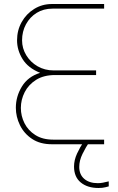

<svg xmlns="http://www.w3.org/2000/svg" viewBox="-20 -719 589 957"><path d="M471 218Q416 218 382.5 190.5Q349 163 349 111Q349 79 364 46.5Q379 14 398 -14H427Q408 14 391.5 47.5Q375 81 375 113Q375 151 400 172.5Q425 194 468 194Q480 194 493 191.5Q506 189 522 185V210Q518 211 504.5 214.5Q491 218 471 218ZM238 0Q180 0 140 -26.5Q100 -53 79.5 -95Q59 -137 59 -182Q59 -238 89 -287.5Q119 -337 180 -356Q120 -380 92.5 -424.5Q65 -469 65 -518Q65 -568 88 -609Q111 -650 150.5 -674.5Q190 -699 239 -699H499V-676H242Q197 -676 163 -655Q129 -634 109.5 -598Q90 -562 90 -518Q90 -478 111 -443.5Q132 -409 167.5 -388.5Q203 -368 248 -368H459V-345H255Q198 -345 160 -321Q122 -297 103 -259.5Q84 -222 84 -181Q84 -141 102 -105Q120 -69 156 -46Q192 -23 245 -23H499V0Z"/></svg>

Font: MuseoModerno Thin
Style: Regular
Weight: 100
Designer: Pablo Cosgaya, Héctor Gatti, Marcela Romero, and the Authors of The MuseoModerno Project.
Foundry: Omnibus-Type Team
Version: Version 1.003